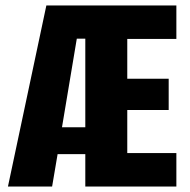

<svg xmlns="http://www.w3.org/2000/svg" viewBox="-20 -680 692 700"><path d="M9 0H170L190 -118H291V0H623V-122H444V-279H595V-393H444V-538H623V-660H149ZM260 -539H291V-216H206Z"/></svg>

Font: Bricolage Grotesque 10pt Condensed ExtraBold
Style: Regular
Weight: 800
Width: 3
Designer: Mathieu Triay
Foundry: Atelier Triay
Version: Version 1.000;gftools[0.9.29]